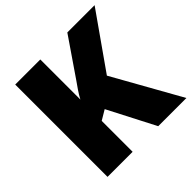

<svg xmlns="http://www.w3.org/2000/svg" viewBox="-180 -882 1050 1050"><g transform="rotate(-45 345.5 -357.0)"><path d="M687 0H469L328 -273L271 -239V0H77V-714H271V-404Q283 -427 299 -450.5Q315 -474 330 -495L480 -714H691L466 -394Z"/></g></svg>

Font: Noto Sans Khmer Black
Style: Regular
Weight: 900
Version: Version 2.003